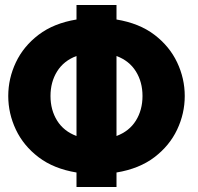

<svg xmlns="http://www.w3.org/2000/svg" viewBox="-20 -748 792 768"><path d="M286 0V-58Q195 -73 134.5 -119Q74 -165 43.5 -229.5Q13 -294 13 -364Q13 -434 43.5 -498.5Q74 -563 134.5 -609Q195 -655 286 -670V-728H446V-670Q537 -655 597.5 -609Q658 -563 688.5 -498.5Q719 -434 719 -364Q719 -294 688.5 -229.5Q658 -165 597.5 -119Q537 -73 446 -58V0ZM182 -364Q182 -308 208.5 -265.5Q235 -223 286 -204V-524Q235 -505 208.5 -462.5Q182 -420 182 -364ZM550 -364Q550 -420 523.5 -462.5Q497 -505 446 -524V-204Q497 -223 523.5 -265.5Q550 -308 550 -364Z"/></svg>

Font: Murecho
Style: Bold
Weight: 700
Designer: Neil Summerour
Foundry: Positype
Version: Version 1.010; ttfautohint (v1.8.3)